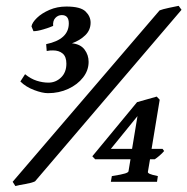

<svg xmlns="http://www.w3.org/2000/svg" viewBox="-20 -623 642 658"><path d="M602.1 -589.4 100.1 -1.5Q88.9 3.9 67.1 7.6Q45.4 11.2 32.7 14.6L23.4 0L526.9 -587.4Q536.6 -591.3 559.3 -596.2Q582 -601.1 592.3 -603ZM283.7 -411.1Q283.7 -381.8 264.6 -357.4Q245.6 -333 213.9 -318.4Q182.1 -303.7 144.5 -303.7Q125 -303.7 96.7 -314.5Q68.4 -325.2 49.8 -343.8L65.9 -368.7Q85.9 -352.5 106.2 -346.2Q126.5 -339.8 146 -339.8Q170.9 -339.8 189.2 -357.4Q207.5 -375 207.5 -404.8Q207.5 -428.7 194.8 -439.5Q182.1 -450.2 162.1 -450.2Q155.8 -450.2 151.9 -450Q147.9 -449.7 140.1 -448.2L138.2 -471.7Q215.8 -487.8 215.8 -543Q215.8 -571.3 191.9 -571.3Q178.7 -571.3 169.7 -561.5Q160.6 -551.8 162.1 -534.2Q150.4 -528.8 129.2 -522.5Q107.9 -516.1 94.7 -516.1L87.9 -532.7Q90.3 -545.9 106.7 -561.8Q123 -577.6 149.4 -589.1Q175.8 -600.6 207.5 -600.6Q255.9 -600.6 273.2 -583.7Q290.5 -566.9 290.5 -545.4Q290.5 -520 272.2 -502.2Q253.9 -484.4 226.6 -474.6Q255.9 -471.7 269.8 -453.1Q283.7 -434.6 283.7 -411.1ZM542.5 -105.5Q536.1 -97.7 526.4 -89.4Q516.6 -81.1 510.3 -77.1H494.1L486.8 -33.7Q486.3 -30.3 493.2 -27.1Q500 -23.9 521 -19.5L518.1 0H359.9L363.3 -19.5Q397.9 -24.9 408.9 -28.6Q419.9 -32.2 420.4 -36.1L427.2 -77.1H306.2L296.4 -87.4L449.7 -272.9Q463.4 -276.9 483.6 -282.5Q503.9 -288.1 517.1 -292L527.3 -281.2L499.5 -112.8H537.1ZM432.6 -112.8 451.2 -225.1 359.9 -112.8Z"/></svg>

Font: Gentium Book Plus
Style: Bold Italic
Weight: 700
Italic angle: -8°
Designer: Victor Gaultney, Annie Olsen, Iska Routamaa, Becca Hirsbrunner
Foundry: SIL International
Version: Version 6.101